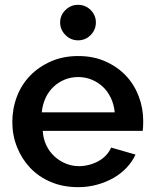

<svg xmlns="http://www.w3.org/2000/svg" viewBox="-20 -765 636 795"><path d="M304 10Q241 10 190.5 -11.5Q140 -33 105 -70Q70 -107 50.5 -156Q31 -205 31 -259Q31 -315 50 -365Q69 -415 105 -452Q141 -489 191.5 -511Q242 -533 304 -533Q367 -533 417 -510.5Q467 -488 501.5 -451.5Q536 -415 554.5 -366Q573 -317 573 -264Q573 -252 572.5 -241Q572 -230 571 -223H157Q159 -190 172 -163Q185 -136 206 -117Q227 -98 253 -87.5Q279 -77 307 -77Q328 -77 349 -82.5Q370 -88 388 -98Q406 -108 419.5 -122.5Q433 -137 440 -154L541 -125Q528 -96 504.5 -71Q481 -46 450.5 -28.5Q420 -11 382.5 -0.5Q345 10 304 10ZM455 -300Q452 -332 439 -359.5Q426 -387 405.5 -406Q385 -425 359 -435.5Q333 -446 304 -446Q273 -446 247 -435Q221 -424 201 -405Q181 -386 168.5 -359Q156 -332 153 -300ZM229 -672Q229 -702 251 -723.5Q273 -745 303 -745Q334 -745 355.5 -723.5Q377 -702 377 -672Q377 -642 355.5 -620Q334 -598 303 -598Q273 -598 251 -620Q229 -642 229 -672Z"/></svg>

Font: Rising Sun SemiBold
Style: Regular
Weight: 600
Designer: Matt McInerney, Pablo Impallari, Rodrigo Fuenzalida (Raleway font), Stephen Hutchings (Greek), Cristiano Sobral (main ch
Foundry: The Rising Sun Project Authors
Version: Version 4.327; ttfautohint (v1.8.4.7-5d5b-dirty)